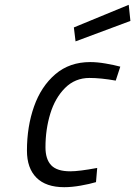

<svg xmlns="http://www.w3.org/2000/svg" viewBox="-20 -768 562 798"><path d="M92 -142Q92 -242 121.5 -325.5Q151 -409 210 -459.5Q269 -510 355 -510Q384 -510 419 -504Q454 -498 480 -491L461 -433Q399 -444 352 -444Q292 -444 250.5 -402.5Q209 -361 189 -295.5Q169 -230 169 -156Q169 -106 193 -81Q217 -56 272 -56Q309 -56 384 -70L379 -11Q352 -3 315 3.5Q278 10 247 10Q171 10 131.5 -29.5Q92 -69 92 -142ZM287 -654 515 -748 522 -681 294 -596Z"/></svg>

Font: Cairo
Style: Italic
Weight: 400
Italic angle: -13°
Designer: Mohamed Gaber, Accademia di Belle Arti di Urbino and others
Foundry: Kief Type Foundry, Accademia di Belle Arti di Urbino and others
Version: Version 3.011